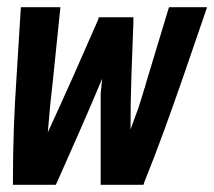

<svg xmlns="http://www.w3.org/2000/svg" viewBox="-20 -514 596 534"><path d="M264 -295Q234 -223 202.5 -151.5Q171 -80 139 -8L135 0H16V-13Q16 -85 18.5 -156.5Q21 -228 26 -300L38 -494H148L128 -299Q119 -223 113 -146Q149 -224 183.5 -301.5Q218 -379 252 -457L255 -466H351V-452Q348 -377 345.5 -303Q343 -229 343 -154L365 -214Q370 -230 374 -242.5Q378 -255 382 -269Q382 -270 383 -270V-272Q383 -273 384 -274V-275Q386 -283 387 -286L450 -494H556L488 -296Q463 -224 437 -152.5Q411 -81 382 -9L379 0H260V-237Q260 -245 260 -251.5Q260 -258 261 -264Q261 -268 262 -270V-278Q263 -280 263 -284Z"/></svg>

Font: Codetta
Style: Bold Italic
Weight: 700
Italic angle: -11°
Designer: Ulrich Proeller
Foundry: PROSA GmbH
Version: Version 2.00;September 29, 2018;FontCreator 11.5.0.2427 64-b